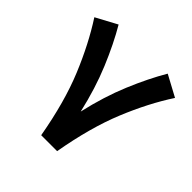

<svg xmlns="http://www.w3.org/2000/svg" viewBox="-173 -807 953 953"><g transform="rotate(45 304.0 -330.0)"><path d="M248.5 0Q213.4 -199.2 153.8 -343.5Q94.2 -487.8 21 -600.6L131.8 -660.2Q181.6 -575.7 227.8 -465.1Q273.9 -354.5 304.2 -221.7Q334.5 -355 380.6 -465.3Q426.8 -575.7 476.6 -660.2L587.4 -600.6Q513.7 -487.8 454.6 -343.5Q395.5 -199.2 360.4 0Z"/></g></svg>

Font: Vazir FD-WOL-UI
Style: Bold-FD-WOL-UI
Weight: 700
Designer: Saber Rastikerdar
Foundry: Saber Rastikerdar
Version: Version 30.0.0